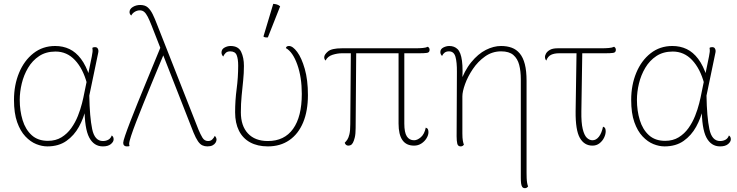

<svg xmlns="http://www.w3.org/2000/svg" viewBox="-20 -752 3844 1002"><path d="M227 12Q199 12 169 0Q139 -12 112.5 -40Q86 -68 69.5 -114.5Q53 -161 53 -231Q53 -308 79.5 -372Q106 -436 154.5 -474Q203 -512 268 -512Q309 -512 342.5 -496Q376 -480 402.5 -445Q429 -410 448 -352L434 -316Q413 -394 371 -438.5Q329 -483 270 -483Q220 -483 184.5 -459.5Q149 -436 126.5 -398Q104 -360 93.5 -316Q83 -272 83 -231Q83 -174 98 -125Q113 -76 145.5 -46.5Q178 -17 230 -17Q271 -17 301 -35.5Q331 -54 352 -83.5Q373 -113 386.5 -147Q400 -181 408 -213Q416 -245 420 -267L459 -457Q462 -473 463 -481.5Q464 -490 462 -502Q464 -504 467.5 -505Q471 -506 475 -506Q485 -506 489 -500.5Q493 -495 493.5 -488Q494 -481 492 -474L446 -253Q448 -141 461 -78.5Q474 -16 517 -16Q533 -16 545.5 -23Q558 -30 563 -45Q573 -39 573 -25Q573 -12 558.5 0Q544 12 517 12Q470 12 445.5 -34.5Q421 -81 421 -193L428 -185Q417 -136 392 -90.5Q367 -45 326.5 -16.5Q286 12 227 12Z M1062 12Q1048 12 1036 6.5Q1024 1 1013 -15Q1002 -31 990 -60L771 -619Q760 -647 751 -664.5Q742 -682 732.5 -690Q723 -698 710 -698Q696 -698 683.5 -690.5Q671 -683 665 -671Q661 -674 658.5 -678.5Q656 -683 656 -689Q656 -705 673 -715.5Q690 -726 712 -726Q737 -726 751.5 -713Q766 -700 777 -677.5Q788 -655 799 -626L1016 -75Q1026 -51 1036.5 -33.5Q1047 -16 1066 -16Q1080 -16 1088.5 -25Q1097 -34 1101 -43Q1105 -39 1107.5 -34Q1110 -29 1110 -23Q1110 -16 1105 -7.5Q1100 1 1089.5 6.5Q1079 12 1062 12ZM642 12Q634 12 629.5 8.5Q625 5 624 0.5Q623 -4 623 -7Q623 -15 633 -44.5Q643 -74 660 -118Q677 -162 698 -214Q719 -266 741 -319Q763 -372 783 -421Q803 -470 818 -506L838 -477Q826 -448 808 -405Q790 -362 769.5 -312Q749 -262 728.5 -211.5Q708 -161 691 -117Q674 -73 664 -42.5Q654 -12 654 -1Q654 0 654.5 4Q655 8 656 10Q655 11 651 11.5Q647 12 642 12Z M1378 12Q1324 12 1285.5 -9Q1247 -30 1227 -70Q1207 -110 1207 -166Q1207 -228 1215 -288Q1223 -348 1223 -410Q1223 -445 1215 -464.5Q1207 -484 1181 -484Q1166 -484 1157.5 -475.5Q1149 -467 1145 -457Q1136 -466 1136 -478Q1136 -495 1151.5 -503.5Q1167 -512 1183 -512Q1224 -512 1238.5 -481.5Q1253 -451 1253 -408Q1253 -370 1249 -331.5Q1245 -293 1241 -252Q1237 -211 1237 -166Q1237 -95 1274 -55.5Q1311 -16 1378 -16Q1464 -16 1509.5 -79.5Q1555 -143 1555 -262Q1555 -349 1531.5 -415Q1508 -481 1472 -501Q1474 -512 1488 -512Q1508 -512 1531 -481Q1554 -450 1570.5 -392.5Q1587 -335 1587 -256Q1587 -173 1562 -113Q1537 -53 1490 -20.5Q1443 12 1378 12ZM1378 -557Q1374 -556 1365.5 -557Q1357 -558 1355 -562L1406 -732Q1417 -731 1425.5 -728.5Q1434 -726 1442 -719Z M2141 8Q2100 8 2080 -21Q2060 -50 2060 -107V-493H2090V-107Q2090 -61 2103 -40.5Q2116 -20 2141 -20Q2158 -20 2176.5 -36Q2195 -52 2202 -86Q2211 -83 2213.5 -76.5Q2216 -70 2216 -62Q2216 -47 2206 -30.5Q2196 -14 2179 -3Q2162 8 2141 8ZM1798 8Q1784 8 1779 -7Q1787 -15 1793 -24Q1799 -33 1803.5 -51.5Q1808 -70 1808 -104L1811 -487L1839 -486L1836 -84Q1836 -53 1831.5 -34.5Q1827 -16 1821.5 -6.5Q1816 3 1809.5 5.5Q1803 8 1798 8ZM1679 -436Q1672 -443 1672 -453Q1672 -467 1691.5 -483.5Q1711 -500 1764 -500H2147Q2168 -500 2185.5 -501.5Q2203 -503 2213 -508Q2215 -507 2218.5 -503Q2222 -499 2222 -492Q2222 -478 2208 -476Q2194 -474 2168 -474Q2117 -474 2066.5 -474Q2016 -474 1966 -474Q1916 -474 1865.5 -474Q1815 -474 1764 -474Q1741 -474 1715.5 -466Q1690 -458 1679 -436Z M2720 230Q2710 230 2705.5 223.5Q2701 217 2699.5 205Q2698 193 2698 176V-338Q2698 -381 2689.5 -413.5Q2681 -446 2659 -465Q2637 -484 2595 -484Q2549 -484 2511.5 -457.5Q2474 -431 2447.5 -391.5Q2421 -352 2407 -313Q2393 -274 2393 -249V-56Q2393 -31 2395.5 -17.5Q2398 -4 2401 3Q2398 7 2394 9.5Q2390 12 2384 12Q2370 12 2366.5 -2Q2363 -16 2363 -41L2364 -260Q2364 -326 2364.5 -376.5Q2365 -427 2357 -455.5Q2349 -484 2323 -484Q2309 -484 2300 -477Q2291 -470 2287 -460Q2283 -464 2280.5 -469Q2278 -474 2278 -480Q2278 -496 2293.5 -504Q2309 -512 2325 -512Q2351 -512 2368 -495.5Q2385 -479 2391 -434.5Q2397 -390 2391 -307L2379 -313Q2403 -383 2439 -427Q2475 -471 2515.5 -491.5Q2556 -512 2595 -512Q2626 -512 2650.5 -503Q2675 -494 2692.5 -473Q2710 -452 2719 -417Q2728 -382 2728 -330V149Q2728 163 2728.5 177Q2729 191 2731 202.5Q2733 214 2736 221Q2735 223 2730.5 226.5Q2726 230 2720 230Z M3072 8Q3029 8 3006 -32.5Q2983 -73 2984 -171L2989 -493H3019L3014 -171Q3013 -112 3021 -79Q3029 -46 3042.5 -33Q3056 -20 3072 -20Q3091 -20 3105.5 -38.5Q3120 -57 3127 -91Q3136 -88 3138.5 -81.5Q3141 -75 3141 -67Q3141 -51 3132.5 -33.5Q3124 -16 3108.5 -4Q3093 8 3072 8ZM2831 -436Q2824 -443 2824 -456Q2824 -462 2829.5 -472.5Q2835 -483 2849.5 -491.5Q2864 -500 2890 -500H3119Q3140 -500 3157.5 -501.5Q3175 -503 3185 -508Q3187 -507 3190.5 -503Q3194 -499 3194 -492Q3194 -478 3180 -476Q3166 -474 3140 -474Q3079 -474 3019 -474Q2959 -474 2898 -474Q2873 -474 2856 -466Q2839 -458 2831 -436Z M3448 12Q3420 12 3390 0Q3360 -12 3333.5 -40Q3307 -68 3290.5 -114.5Q3274 -161 3274 -231Q3274 -308 3300.5 -372Q3327 -436 3375.5 -474Q3424 -512 3489 -512Q3530 -512 3563.5 -496Q3597 -480 3623.5 -445Q3650 -410 3669 -352L3655 -316Q3634 -394 3592 -438.5Q3550 -483 3491 -483Q3441 -483 3405.5 -459.5Q3370 -436 3347.5 -398Q3325 -360 3314.5 -316Q3304 -272 3304 -231Q3304 -174 3319 -125Q3334 -76 3366.5 -46.5Q3399 -17 3451 -17Q3492 -17 3522 -35.5Q3552 -54 3573 -83.5Q3594 -113 3607.5 -147Q3621 -181 3629 -213Q3637 -245 3641 -267L3680 -457Q3683 -473 3684 -481.5Q3685 -490 3683 -502Q3685 -504 3688.5 -505Q3692 -506 3696 -506Q3706 -506 3710 -500.5Q3714 -495 3714.5 -488Q3715 -481 3713 -474L3667 -253Q3669 -141 3682 -78.5Q3695 -16 3738 -16Q3754 -16 3766.5 -23Q3779 -30 3784 -45Q3794 -39 3794 -25Q3794 -12 3779.5 0Q3765 12 3738 12Q3691 12 3666.5 -34.5Q3642 -81 3642 -193L3649 -185Q3638 -136 3613 -90.5Q3588 -45 3547.5 -16.5Q3507 12 3448 12Z"/></svg>

Font: Arima Thin Thin
Style: Regular
Weight: 250
Version: Version 1.100